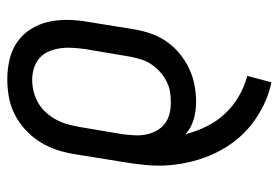

<svg xmlns="http://www.w3.org/2000/svg" viewBox="-142 -634 783 540"><g transform="rotate(90 250.0 -363.5)"><path d="M202 8Q174 8 146.5 1.5Q119 -5 97.5 -20Q76 -35 61.5 -58Q47 -81 41 -107.5Q35 -134 35.5 -162.5Q36 -191 41 -219L62 -349Q66 -373 74 -396Q82 -419 96 -439.5Q110 -460 130 -476.5Q150 -493 172.5 -503.5Q195 -514 218.5 -518.5Q242 -523 266 -523Q292 -523 316 -516Q340 -509 357 -493Q349 -524 335 -552.5Q321 -581 299.5 -604Q278 -627 250.5 -643Q223 -659 193 -667L211 -735Q244 -728 274 -713.5Q304 -699 329.5 -679Q355 -659 375 -633.5Q395 -608 409.5 -578Q424 -548 432.5 -515.5Q441 -483 444 -449.5Q447 -416 443.5 -380.5Q440 -345 434 -311L413 -181Q409 -156 401 -131.5Q393 -107 379 -84.5Q365 -62 345 -43.5Q325 -25 301.5 -13Q278 -1 252.5 3.5Q227 8 202 8ZM204 -62Q220 -62 236.5 -66Q253 -70 268 -78.5Q283 -87 295 -100Q307 -113 315.5 -128.5Q324 -144 328.5 -160Q333 -176 336 -192L357 -316Q359 -333 360 -349.5Q361 -366 358 -381.5Q355 -397 347.5 -411Q340 -425 328 -434.5Q316 -444 300.5 -448Q285 -452 268 -452Q252 -452 237 -449.5Q222 -447 207.5 -439.5Q193 -432 181 -421Q169 -410 160 -396.5Q151 -383 146.5 -368Q142 -353 139 -338L117 -208Q115 -191 114 -173.5Q113 -156 115.5 -139.5Q118 -123 124.5 -108Q131 -93 143 -82.5Q155 -72 171 -67Q187 -62 204 -62Z"/></g></svg>

Font: Iosevka Slab
Style: Italic
Weight: 400
Italic angle: -9°
Monospace: yes
Designer: Belleve Invis
Foundry: Belleve Invis
Version: Version 11.1.0; ttfautohint (v1.8.3)